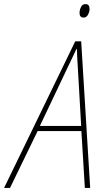

<svg xmlns="http://www.w3.org/2000/svg" viewBox="-78 -919 518 939"><path d="M360 -875Q360 -899 340 -899Q325 -899 318 -884.5Q311 -870 311 -856Q311 -833 331 -833Q345 -833 352.5 -847.5Q360 -862 360 -875ZM258 -600Q269 -623 278.5 -642.5Q288 -662 296 -680H298Q298 -662 299.5 -641Q301 -620 302 -600L319 -303H117ZM-29 0 106 -278H320L337 0H363L319 -717H290L-58 0Z"/></svg>

Font: Noto Sans Display SemiCondensed Thin
Style: Italic
Weight: 250
Width: 4
Designer: Monotype Design team
Foundry: Monotype Imaging Inc.
Version: 1.000